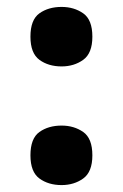

<svg xmlns="http://www.w3.org/2000/svg" viewBox="-20 -526 356 555"><path d="M158 -334Q120 -334 94 -353Q68 -372 68 -420Q68 -469 94 -487.5Q120 -506 158 -506Q194 -506 220.5 -487.5Q247 -469 247 -420Q247 -372 220.5 -353Q194 -334 158 -334ZM158 9Q120 9 94 -10Q68 -29 68 -77Q68 -126 94 -144.5Q120 -163 158 -163Q194 -163 220.5 -144.5Q247 -126 247 -77Q247 -29 220.5 -10Q194 9 158 9Z"/></svg>

Font: Noto Serif Georgian ExtraBold
Style: Regular
Weight: 800
Designer: Monotype Design Team, Akaki Razmadze
Foundry: Google LLC
Version: Version 2.003; ttfautohint (v1.8.4.7-5d5b)